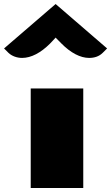

<svg xmlns="http://www.w3.org/2000/svg" viewBox="-76 -940 555 960"><path d="M77.6 0H340.3V-497.6H77.6ZM34.7 -650.4C79.6 -650.4 127.9 -675.8 174.3 -722.2C183.6 -731.4 192.9 -742.2 202.1 -752L231.4 -722.2C277.3 -675.8 325.7 -650.4 369.6 -650.4C396.5 -650.4 419.9 -658.2 437.5 -675.8L459.5 -697.8L202.1 -919.9L-55.7 -697.8L-33.7 -675.8C-16.6 -659.7 8.3 -650.4 34.7 -650.4Z"/></svg>

Font: Plaster
Style: Regular
Weight: 400
Designer: Eben Sorkin
Foundry: Eben Sorkin
Version: Version 1.007